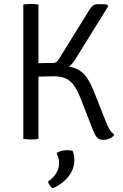

<svg xmlns="http://www.w3.org/2000/svg" viewBox="-20 -706 623 976"><path d="M98.5 -683Q106 -684.5 116 -685.2Q126 -686 136 -686Q147 -686 157.2 -685.2Q167.5 -684.5 175.5 -683V0Q167.5 1.5 157.2 2.2Q147 3 136 3Q126 3 116 2.2Q106 1.5 98.5 0ZM561 -21Q553 -8.5 537 -1.8Q521 5 508 5Q483 5 472.5 -7.8Q462 -20.5 452.5 -45L389 -207.5Q365 -269.5 335.5 -293.8Q306 -318 256.5 -318Q244.5 -318 214.5 -317.5Q184.5 -317 135 -315V-369.5H291.5Q340 -369.5 370.2 -355.5Q400.5 -341.5 420.8 -312.5Q441 -283.5 458.5 -238L520.5 -82Q527 -65 533.5 -53.8Q540 -42.5 547 -34.8Q554 -27 561 -21ZM429.5 -648Q440 -666 450.2 -675.5Q460.5 -685 483 -685Q493.5 -685 503.2 -684.5Q513 -684 524 -683L530.5 -675L362 -403.5Q343.5 -373.5 316.2 -355.5Q289 -337.5 251.5 -337.5H135V-383Q159.5 -384.5 192 -385.2Q224.5 -386 248 -386Q261 -386 267.8 -392Q274.5 -398 282.5 -410.5ZM349.5 61Q353 68 355.5 81.2Q358 94.5 358 107Q358 152.5 328.8 190.2Q299.5 228 250.5 250.5Q241 247.5 233.8 237.8Q226.5 228 224 217Q280.5 177 280.5 123.5Q280.5 110 276.8 96Q273 82 267.5 71.5Q290 57.5 322 57.5Q338 57.5 349.5 61Z"/></svg>

Font: Signika
Style: Regular
Weight: 300
Designer: Anna Giedry
Foundry: Anna Giedry
Version: Version 2.000